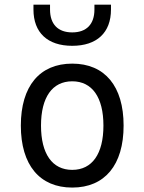

<svg xmlns="http://www.w3.org/2000/svg" viewBox="-20 -803 626 832"><path d="M293 9.8C434.1 9.8 515.6 -87.9 515.6 -258.8C515.6 -429.7 434.1 -527.3 293 -527.3C151.9 -527.3 70.3 -429.7 70.3 -258.8C70.3 -87.9 151.9 9.8 293 9.8ZM293 -66.9C206.5 -66.9 157.7 -136.2 157.7 -258.8C157.7 -381.3 206.5 -450.7 293 -450.7C379.4 -450.7 428.2 -381.3 428.2 -258.8C428.2 -136.2 379.4 -66.9 293 -66.9ZM293 -604.5C399.9 -604.5 460.9 -661.6 460.9 -761.7V-782.7H389.2V-761.7C389.2 -698.2 355 -662.6 293 -662.6C231 -662.6 196.8 -698.2 196.8 -761.7V-782.7H125V-761.7C125 -661.6 186 -604.5 293 -604.5Z"/></svg>

Font: Cascadia Mono PL SemiLight
Style: Regular
Weight: 350
Monospace: yes
Designer: Aaron Bell
Foundry: Saja Typeworks
Version: Version 2404.023